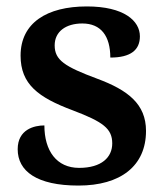

<svg xmlns="http://www.w3.org/2000/svg" viewBox="-20 -567 516 597"><path d="M224 10C355 10 434 -51 434 -160C434 -244 377 -287 283 -322C181 -360 150 -380 150 -426C150 -469 185 -494 236 -494C294 -494 323 -455 323 -388C387 -388 415 -412 415 -454C415 -502 366 -547 250 -547C126 -547 44 -496 44 -394C44 -305 99 -264 206 -224C301 -188 329 -167 329 -121C329 -78 296 -45 226 -45C156 -45 118 -98 118 -177C87 -177 35 -165 35 -103C35 -35 94 10 224 10Z"/></svg>

Font: Noto Serif Oriya SemiBold
Style: Regular
Weight: 600
Designer: David Williams
Foundry: Google LLC, David Williams
Version: Version 1.051